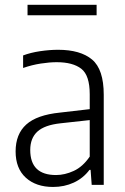

<svg xmlns="http://www.w3.org/2000/svg" viewBox="-20 -752 510 781"><path d="M196 8.5Q126.5 8.5 85 -29.2Q43.5 -67 43.5 -136Q43.5 -206.5 86.8 -245.5Q130 -284.5 224 -294L345 -308V-368.5Q345 -445.5 310.8 -472.2Q276.5 -499 210.5 -499Q181.5 -499 145.8 -493.5Q110 -488 74 -475.5V-526.5Q104.5 -538 143.2 -543.8Q182 -549.5 216.5 -549.5Q307 -549.5 354.5 -509.8Q402 -470 402 -366.5V0H353L348.5 -61H344Q318.5 -27 280 -9.2Q241.5 8.5 196 8.5ZM103 -142Q103 -40 208 -40Q243.5 -40 280 -56.8Q316.5 -73.5 345 -115V-263.5L226.5 -250.5Q161.5 -243.5 132.2 -216.8Q103 -190 103 -142ZM92 -690V-732.5H373V-690Z"/></svg>

Font: Encode Sans SmCnd Lt
Style: Regular
Weight: 300
Width: 4
Designer: Multiple Designers
Foundry: Impallari Type
Version: Version 3.002; ttfautohint (v1.8.3) -l 8 -r 50 -G 200 -x 14 